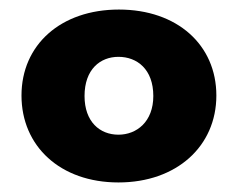

<svg xmlns="http://www.w3.org/2000/svg" viewBox="-20 -729 498 402"><path d="M229 -709C107 -709 25 -635 25 -529C25 -423 106 -347 228 -347C350 -347 433 -423 433 -529C433 -635 351 -709 229 -709ZM228 -610C267 -610 301 -584 301 -528C301 -474 266 -447 228 -447C189 -447 157 -474 157 -528C157 -584 190 -610 228 -610Z"/></svg>

Font: Arvore Sans
Style: Bold
Weight: 700
Designer: Jonny Pinhorn (Latin) Dan Schunck (customization for Arvore)
Version: Version 1.000;Glyphs 3.3 (3305)